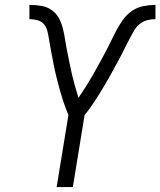

<svg xmlns="http://www.w3.org/2000/svg" viewBox="-20 -763 654 783"><path d="M211 0 259 -294Q253 -308 247.5 -323Q242 -338 237 -353Q232 -368 227.5 -383.5Q223 -399 219 -414.5Q215 -430 211 -445.5Q207 -461 203.5 -477Q200 -493 197 -509Q194 -525 191 -541Q188 -557 185 -573Q182 -589 179.5 -605Q177 -621 173 -637Q169 -653 159 -664.5Q149 -676 133 -680.5Q117 -685 100 -685V-743Q125 -743 149 -739Q173 -735 192 -721Q211 -707 221.5 -686.5Q232 -666 237.5 -642.5Q243 -619 246.5 -595.5Q250 -572 255 -548.5Q260 -525 264.5 -501.5Q269 -478 274.5 -455Q280 -432 286.5 -409.5Q293 -387 300 -364Q315 -386 329 -408Q343 -430 356 -452.5Q369 -475 381.5 -498Q394 -521 406.5 -544Q419 -567 430 -590Q441 -613 453 -636Q465 -659 480.5 -681Q496 -703 517.5 -718Q539 -733 564.5 -738Q590 -743 614 -743V-685Q597 -685 580 -680.5Q563 -676 549 -664.5Q535 -653 526 -637Q517 -621 508.5 -605Q500 -589 492 -573Q484 -557 476 -541Q468 -525 459 -509Q450 -493 441.5 -477Q433 -461 424 -445.5Q415 -430 406 -414.5Q397 -399 387.5 -383.5Q378 -368 368 -353Q358 -338 347.5 -323Q337 -308 325 -294L277 0Z"/></svg>

Font: Iosevka Aile Light
Style: Italic
Weight: 300
Italic angle: -9°
Designer: Belleve Invis
Foundry: Belleve Invis
Version: Version 31.1.0; ttfautohint (v1.8.4)